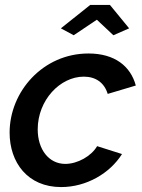

<svg xmlns="http://www.w3.org/2000/svg" viewBox="-20 -749 576 779"><path d="M227 -634 279 -606 373 -669 440 -606 504 -634 426 -729H346ZM19 -211C19 -90 92 10 228 10C331 10 426 -46 475 -124L374 -156C351 -116 295 -84 245 -84C178 -84 133 -143 133 -224C133 -343 224 -438 320 -438C368 -438 403 -414 417 -368L531 -402C510 -480 446 -532 339 -532C154 -532 19 -377 19 -211Z"/></svg>

Font: FIGSv2-sans-serif SmBold Italic
Style: Regular
Weight: 600
Italic angle: -12°
Designer: Matt McInerney, Pablo Impallari, Rodrigo Fuenzalida
Foundry: Matt McInerney, Pablo Impallari, Rodrigo Fuenzalida
Version: Version 4.020;hotconv 1.0.109;makeotfexe 2.5.65596